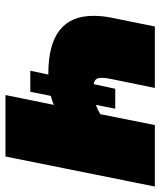

<svg xmlns="http://www.w3.org/2000/svg" viewBox="38 -625 587 703"><g transform="rotate(90 331.5 -273.5)"><path d="M663 -547 553 0H328L364 -177Q346 -170 331 -166L316 -91H239L253 -157H249Q38 -157 38 -322Q38 -355 45 -389L77 -547H302L269 -386Q265 -367 265 -353Q265 -338 270.5 -331.5Q276 -325 288 -323L305 -402H378L364 -331Q384 -339 398 -347L438 -547Z"/></g></svg>

Font: Montserrat Alternates Black
Style: Italic
Weight: 900
Italic angle: -11.3°
Designer: Julieta Ulanovsky
Foundry: Julieta Ulanovsky
Version: Version 7.200